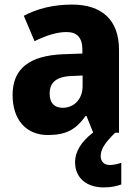

<svg xmlns="http://www.w3.org/2000/svg" viewBox="-20 -580 603 839"><path d="M420 102C420 71 439 44 483 0H500V-363C500 -493 425 -560 295 -560C213 -560 142 -542 84 -511L131 -400C181 -425 229 -440 271 -440C316 -440 340 -416 340 -363V-346L256 -343C111 -337 35 -282 35 -165C35 -57 94 10 189 10C271 10 312 -15 354 -73H358L387 -1C333 40 308 85 308 128C308 196 356 239 434 239C466 239 491 233 510 226V131C498 136 478 141 460 141C436 141 420 127 420 102ZM296 -248 341 -250V-204C341 -146 303 -109 254 -109C219 -109 197 -128 197 -171C197 -218 224 -246 296 -248Z"/></svg>

Font: Noto Sans Myanmar SemiCondensed ExtraBold
Style: Regular
Weight: 800
Width: 4
Designer: Monotype Design Team
Foundry: Monotype Imaging Inc.
Version: Version 2.107